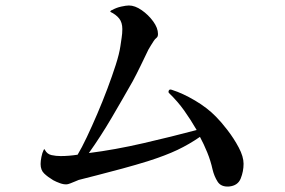

<svg xmlns="http://www.w3.org/2000/svg" viewBox="-20 -728 1040 700"><path d="M868 -131Q868 -103 857.5 -77Q847 -51 815 -48Q786 -46 773.5 -65.5Q761 -85 755 -110Q748 -142 735.5 -172.5Q723 -203 709 -229Q670 -202 627 -181.5Q584 -161 518 -140Q476 -127 426.5 -113.5Q377 -100 333.5 -89Q290 -78 267 -72Q264 -71 255 -67Q246 -63 236.5 -59.5Q227 -56 224 -56Q213 -55 199 -60Q185 -65 174 -71Q154 -83 141 -95.5Q128 -108 128 -130Q128 -141 131 -156Q134 -171 139 -181Q142 -187 144 -181Q152 -166 168 -162.5Q184 -159 201 -159Q231 -159 263 -164Q278 -189 296.5 -228Q315 -267 334.5 -312.5Q354 -358 371.5 -404.5Q389 -451 402 -491.5Q415 -532 419 -560Q421 -575 423.5 -590.5Q426 -606 426 -622Q426 -646 414.5 -660.5Q403 -675 382 -685Q383 -690 390 -692Q404 -700 422 -704Q440 -708 450 -708Q472 -708 496.5 -691Q521 -674 538.5 -650Q556 -626 556 -604Q556 -594 550.5 -590Q545 -586 540 -578Q536 -572 530.5 -563Q525 -554 521 -547Q508 -520 493 -489Q478 -458 464 -432Q426 -365 387 -298.5Q348 -232 304 -170Q399 -182 503 -206Q607 -230 697 -254Q675 -292 651.5 -325Q628 -358 596 -389Q593 -392 595.5 -398Q598 -404 608 -400Q646 -388 691 -361.5Q736 -335 768 -302Q786 -284 809.5 -253.5Q833 -223 850.5 -190Q868 -157 868 -131Z"/></svg>

Font: Kaisei Tokumin
Style: Regular
Weight: 400
Designer: Font-Kai, 金井和夫
Foundry: KAZUO KANAI
Version: Version 5.003